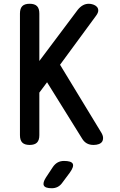

<svg xmlns="http://www.w3.org/2000/svg" viewBox="-20 -760 640 1020"><path d="M189 -42Q189 -15 176.5 -2.5Q164 10 137.5 10Q111 10 98.5 -2.5Q86 -15 86 -42V-688Q86 -715 98.5 -727.5Q111 -740 137.5 -740Q164 -740 176.5 -727.5Q189 -715 189 -688V-436L393 -708Q406 -724 420.5 -732Q435 -740 452 -740Q463 -740 475 -736Q487 -732 494.5 -724Q502 -716 502 -704Q502 -692 490 -676L299 -416L516 -59Q527 -42 527.5 -29Q528 -16 522.5 -7.5Q517 1 505 5.5Q493 10 477 10Q456 10 441 1.5Q426 -7 416 -24L230 -323L189 -268ZM224 183 261 127Q272 111 286.5 103Q301 95 320 95Q359 95 366.5 110Q374 125 351 157L310 212Q300 226 286 233Q272 240 255 240Q220 240 213 225.5Q206 211 224 183Z"/></svg>

Font: Maple Mono Medium
Style: Regular
Weight: 500
Monospace: yes
Designer: subframe7536
Version: Version 7.000